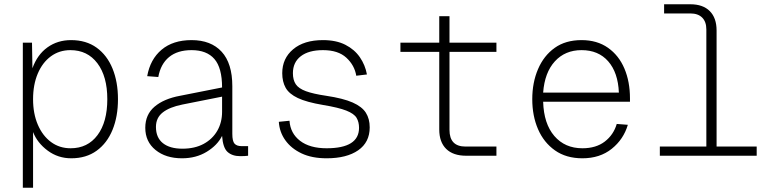

<svg xmlns="http://www.w3.org/2000/svg" viewBox="-20 -730 3640 900"><path d="M87 150V-530H130L132 -410Q155 -474 202.5 -508Q250 -542 313 -542Q384 -542 433 -506.5Q482 -471 507.5 -408.5Q533 -346 533 -265Q533 -184 507.5 -121.5Q482 -59 433 -23.5Q384 12 314 12Q252 12 203.5 -24Q155 -60 135 -111V150ZM311 -35Q391 -35 437 -96.5Q483 -158 483 -265Q483 -372 436.5 -433.5Q390 -495 310 -495Q258 -495 218.5 -466Q179 -437 157 -385Q135 -333 135 -265Q135 -197 157.5 -145Q180 -93 219.5 -64Q259 -35 311 -35Z M833 12Q757 12 709 -27Q661 -66 661 -131Q661 -193 704.5 -230Q748 -267 824 -281L1021 -320Q1021 -412 985 -453.5Q949 -495 878 -495Q812 -495 772.5 -462.5Q733 -430 722 -369L670 -373Q684 -452 737.5 -497Q791 -542 878 -542Q969 -542 1019 -487.5Q1069 -433 1069 -326V-103Q1069 -68 1079.5 -56.5Q1090 -45 1112 -45H1143V0Q1138 1 1126.5 1.5Q1115 2 1106 2Q1069 2 1047 -17.5Q1025 -37 1021 -93Q999 -49 949 -18.5Q899 12 833 12ZM835 -33Q893 -33 934.5 -55.5Q976 -78 998.5 -117Q1021 -156 1021 -206V-277L835 -240Q775 -228 743 -203Q711 -178 711 -135Q711 -85 743.5 -59Q776 -33 835 -33Z M1511 12Q1442 12 1393.5 -11Q1345 -34 1317.5 -72.5Q1290 -111 1287 -159L1337 -164Q1341 -105 1386.5 -70Q1432 -35 1511 -35Q1663 -35 1663 -131Q1663 -158 1651.5 -177.5Q1640 -197 1603.5 -211.5Q1567 -226 1494 -238Q1417 -251 1376 -270.5Q1335 -290 1319 -318.5Q1303 -347 1303 -387Q1303 -456 1354 -499Q1405 -542 1494 -542Q1556 -542 1599 -520Q1642 -498 1667 -461.5Q1692 -425 1700 -381L1650 -375Q1642 -424 1603.5 -459.5Q1565 -495 1494 -495Q1427 -495 1390 -466.5Q1353 -438 1353 -387Q1353 -355 1366.5 -335Q1380 -315 1414 -302.5Q1448 -290 1509 -281Q1589 -269 1633 -249.5Q1677 -230 1695 -201.5Q1713 -173 1713 -133Q1713 -63 1659 -25.5Q1605 12 1511 12Z M2165 0Q2104 0 2071.5 -32Q2039 -64 2039 -123V-487H1857V-530H2039V-654H2087V-530H2307V-487H2087V-121Q2087 -43 2162 -43H2307V0Z M2710 12Q2634 12 2581.5 -25Q2529 -62 2502 -124.5Q2475 -187 2475 -265Q2475 -343 2502 -406Q2529 -469 2580 -505.5Q2631 -542 2706 -542Q2779 -542 2830 -506Q2881 -470 2907 -408.5Q2933 -347 2933 -269V-253H2526Q2529 -150 2578.5 -92.5Q2628 -35 2710 -35Q2774 -35 2815 -66.5Q2856 -98 2871 -149L2923 -145Q2903 -77 2847.5 -32.5Q2792 12 2710 12ZM2526 -296H2881Q2877 -390 2831 -442.5Q2785 -495 2706 -495Q2629 -495 2581 -442.5Q2533 -390 2526 -296Z M3073 0V-43H3291V-592Q3291 -628 3271.5 -647.5Q3252 -667 3216 -667H3093V-710H3216Q3275 -710 3307 -678Q3339 -646 3339 -587V-43H3527V0Z"/></svg>

Font: Geist Mono UltraLight
Style: Regular
Weight: 200
Monospace: yes
Designer: Basement.studio, Andrés Briganti, Mateo Zaragoza
Foundry: Basement.studio, Vercel, Andrés Briganti, Guido Ferreyra, Mateo Zaragoza
Version: Version 1.400; ttfautohint (v1.8.4.7-5d5b)